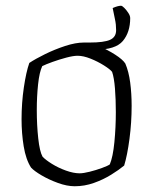

<svg xmlns="http://www.w3.org/2000/svg" viewBox="-20 -648 533 668"><path d="M240 0Q213 0 181.5 -11.5Q150 -23 124.5 -38Q99 -53 88 -65Q70 -93 62.5 -138.5Q55 -184 55 -233Q55 -290 63 -344Q71 -398 82 -429Q103 -443 136.5 -459.5Q170 -476 206.5 -488Q243 -500 272 -500Q294 -500 324 -487.5Q354 -475 380.5 -458Q407 -441 416 -427Q428 -399 433 -360.5Q438 -322 438 -280Q438 -222 430.5 -165Q423 -108 412 -72Q394 -57 366.5 -40Q339 -23 306.5 -11.5Q274 0 240 0ZM257 -45Q270 -45 292 -50.5Q314 -56 334.5 -63.5Q355 -71 362 -76Q373 -102 378 -153.5Q383 -205 383 -258Q383 -302 380 -340Q377 -378 370 -398Q363 -407 341.5 -420.5Q320 -434 295 -444Q270 -454 250 -454Q235 -454 210.5 -447.5Q186 -441 162.5 -432.5Q139 -424 127 -418Q117 -397 112.5 -354.5Q108 -312 108 -265Q108 -213 113 -167Q118 -121 128 -103Q138 -92 160.5 -78Q183 -64 209.5 -54.5Q236 -45 257 -45ZM272 -480V-500H292Q342 -500 363 -509.5Q384 -519 384 -543Q384 -563 380 -581Q376 -599 372 -620Q390 -628 401 -628Q405 -628 412.5 -620.5Q420 -613 426.5 -603Q433 -593 433 -585Q433 -536 407.5 -505.5Q382 -475 312 -475Q289 -475 272 -480Z"/></svg>

Font: Texturina 72pt Thin
Style: Regular
Weight: 100
Designer: Guillermo Torres Carreño
Foundry: Omnibus-Type
Version: Version 1.002; ttfautohint (v1.8.3)